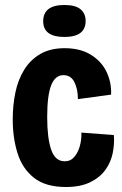

<svg xmlns="http://www.w3.org/2000/svg" viewBox="-20 -736 488 769"><path d="M244 13Q163 13 116.5 -23.5Q70 -60 50.5 -121.5Q31 -183 31 -258Q31 -314 41.5 -365Q52 -416 76.5 -456Q101 -496 141 -519.5Q181 -543 239 -543Q301 -543 343.5 -517Q386 -491 406.5 -448.5Q427 -406 425 -357L292 -339Q292 -379 278 -407Q264 -435 234 -435Q201 -435 185 -394.5Q169 -354 169 -267Q169 -183 185 -136.5Q201 -90 239 -90Q263 -90 278 -108Q293 -126 300 -152Q307 -178 306 -205L436 -195Q439 -160 431.5 -123Q424 -86 402 -55.5Q380 -25 341 -6Q302 13 244 13ZM238 -588Q153 -588 153 -651Q153 -716 238 -716Q282 -716 302.5 -699Q323 -682 323 -652Q323 -588 238 -588Z"/></svg>

Font: Bricolage Grotesque 10pt Condensed Bricolage Grotesque 10pt Condensed Regular
Style: Bold
Weight: 700
Width: 3
Designer: Mathieu Triay
Foundry: Atelier Triay
Version: Version 1.000; ttfautohint (v1.8.4.7-5d5b);gftools[0.9.32]